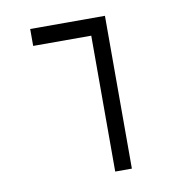

<svg xmlns="http://www.w3.org/2000/svg" viewBox="-70 -656 725 725"><g transform="rotate(-10 293.0 -293.0)"><path d="M314.5 0V-521H91.8V-585.9H378.4V0Z"/></g></svg>

Font: Cascadia Mono PL Light
Style: Regular
Weight: 300
Monospace: yes
Designer: Aaron Bell
Foundry: Saja Typeworks
Version: Version 2404.023; ttfautohint (v1.8.4)